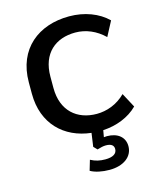

<svg xmlns="http://www.w3.org/2000/svg" viewBox="-112 -627 737 902"><g transform="rotate(-15 256.0 -176.0)"><path d="M308.6 197.3C376.5 197.3 422.4 163.6 422.4 112.3C422.4 67.9 388.2 41 336.9 41C332 41 327.1 41.5 321.8 42L327.6 9.3C391.6 5.9 454.1 -17.6 496.6 -60.5L459 -130.9C418.5 -90.3 367.2 -72.3 318.8 -72.3C223.1 -72.3 152.8 -130.9 152.8 -242.7V-297.9C152.8 -411.1 222.7 -467.8 318.8 -467.8C369.6 -467.8 418.9 -447.3 459 -408.2L496.6 -479.5C452.1 -523.4 384.8 -548.8 310.5 -548.8C162.1 -548.8 47.9 -461.4 47.9 -297.9V-242.7C47.9 -96.2 141.1 -7.3 271 7.3L261.7 72.8L278.3 89.8C295.9 84.5 308.1 81.5 320.8 81.5C347.2 81.5 358.9 91.8 358.9 108.9C358.9 132.3 338.4 144.5 301.8 144.5C274.9 144.5 253.9 139.6 231 127.4L216.3 177.2C239.3 190.4 272.9 197.3 308.6 197.3Z"/></g></svg>

Font: Winston
Style: Regular
Weight: 400
Designer: Vernon Adams, Kim Jin-seong, David Berlow, Cristiano Sobral
Foundry: The Winston Project Authors
Version: Version 3.004